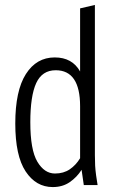

<svg xmlns="http://www.w3.org/2000/svg" viewBox="-20 -751 477 779"><path d="M42 -250Q42 -383 85 -450.5Q128 -518 202 -518Q273 -518 305 -461V-717L365 -731V-122Q365 -97 366 -79Q367 -61 370 -39L376 0H320L311 -62Q292 -32 263 -12Q234 8 194 8Q126 8 84 -55.5Q42 -119 42 -250ZM103 -255Q103 -143 131.5 -95Q160 -47 203 -47Q238 -47 263 -64Q288 -81 305 -109V-320Q305 -466 206 -466Q151 -466 127 -414Q103 -362 103 -255Z"/></svg>

Font: Radio Canada Condensed Light
Style: Regular
Weight: 300
Width: 3
Designer: Charles Daoud, Etienne Aubert Bonn, Alexandre Saumier Demers, Jacques Le Bailly
Foundry: Radio-Canada
Version: Version 2.104; ttfautohint (v1.8.4.7-5d5b);gftools[0.9.28.de